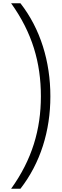

<svg xmlns="http://www.w3.org/2000/svg" viewBox="-20 -793 381 1174"><path d="M288 -204C288 -417 227 -617 105 -773H48C177 -593 230 -410 230 -204C230 -1 176 183 48 361H105C227 204 288 8 288 -204Z"/></svg>

Font: Noto Sans Telugu Light
Style: Regular
Weight: 300
Designer: Jelle Bosma - Monotype Design Team
Foundry: Monotype Imaging Inc.
Version: Version 2.005